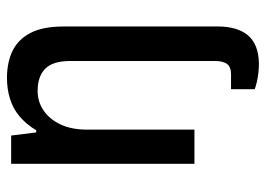

<svg xmlns="http://www.w3.org/2000/svg" viewBox="-126 -452 763 551"><g transform="rotate(-90 255.5 -176.5)"><path d="M347 185Q336 185 322 183.5Q308 182 295.5 179Q283 176 275 173V105H318Q339 105 347.5 93.5Q356 82 356 58V-356Q356 -381 350.5 -399Q345 -417 334 -428Q323 -439 307 -444.5Q291 -450 270 -450Q239 -450 214 -433Q189 -416 174 -384.5Q159 -353 159 -308V0H61V-526H142L151 -454H157Q174 -482 196 -501Q218 -520 246.5 -529Q275 -538 307 -538Q352 -538 385 -522Q418 -506 436.5 -470.5Q455 -435 455 -375V69Q455 94 449 115.5Q443 137 430.5 152.5Q418 168 397 176.5Q376 185 347 185Z"/></g></svg>

Font: Archivo SemiCondensed Medium
Style: Regular
Weight: 500
Width: 4
Designer: Hector Gatti
Foundry: Omnibus-Type
Version: Version 2.001